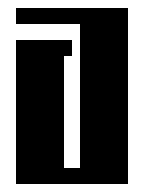

<svg xmlns="http://www.w3.org/2000/svg" viewBox="-20 -460 360 480"><path d="M20 -440H300V0H20V-360H160V-320H140V-40H180V-400H20Z"/></svg>

Font: SOV_poster
Style: Bold
Weight: 700
Version: Version 1.00